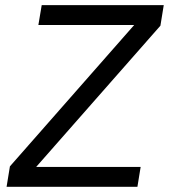

<svg xmlns="http://www.w3.org/2000/svg" viewBox="-20 -718 649 738"><path d="M520.6 -76.3H119L596.6 -619.3L609.4 -698.2H140.3L127.5 -621.8H495.7L18.1 -78.5L5.3 0H508.2Z"/></svg>

Font: Margiela Mono Italic Text It
Style: Regular
Weight: 400
Designer: Mike Abbink, Paul van der Laan, Pieter van Rosmalen
Foundry: Bold Monday
Version: Version 2.003 2021